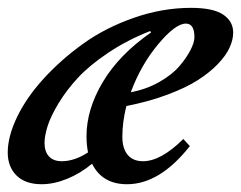

<svg xmlns="http://www.w3.org/2000/svg" viewBox="-26 -458 614 489"><path d="M80.1 11.2Q38.6 11.2 16.1 -11Q-6.3 -33.2 -6.3 -69.8Q-6.3 -110.4 17.6 -160.2Q41.5 -210 85.9 -258.5Q130.4 -307.1 186.8 -347.4Q243.2 -387.7 315.4 -412.8Q387.7 -438 460.4 -438Q516.6 -438 542.2 -420.9Q567.9 -403.8 567.9 -375Q567.9 -356.9 558.8 -336.9Q549.8 -316.9 529.1 -295.2Q508.3 -273.4 477.8 -253.9Q447.3 -234.4 400.1 -216.8Q353 -199.2 295.9 -188Q285.6 -147 285.6 -109.9Q285.6 -80.1 299.1 -63.7Q312.5 -47.4 338.4 -47.4Q383.8 -47.4 440.9 -104L457.5 -85.9Q380.9 11.2 297.4 11.2Q234.4 11.2 208.5 -41Q179.2 -16.6 145.3 -2.7Q111.3 11.2 80.1 11.2ZM447.3 -397.9Q420.9 -397.9 377 -345.5Q333 -293 307.1 -223.1Q346.7 -230.5 379.4 -249Q412.1 -267.6 430.7 -289.3Q449.2 -311 459.2 -330.6Q469.2 -350.1 469.2 -363.3Q469.2 -397.9 447.3 -397.9ZM87.4 -93.8Q87.4 -72.3 98.6 -59.8Q109.9 -47.4 131.3 -47.4Q163.6 -47.4 198.2 -69.8Q194.3 -89.4 194.3 -110.8Q194.3 -179.7 236.1 -249.5Q277.8 -319.3 358.9 -375.5L356.4 -378.9Q297.9 -356 249.8 -323.7Q201.7 -291.5 172.4 -259.8Q143.1 -228 123 -194.8Q103 -161.6 95.2 -136.7Q87.4 -111.8 87.4 -93.8Z"/></svg>

Font: Elstob 14pt SemiBold
Style: Italic
Weight: 600
Italic angle: -20°
Designer: Peter S. Baker
Version: Version 1.015